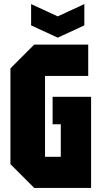

<svg xmlns="http://www.w3.org/2000/svg" viewBox="-20 -918 496 938"><path d="M31 -116V-584L147 -700H411V-547H200V-152H277V-311H237V-445H425V0H147ZM392 -898V-794L262 -734L132 -794V-898L262 -838Z"/></svg>

Font: Tektur Condensed
Style: Bold
Weight: 700
Width: 3
Designer: Adam Jagosz
Foundry: Adam Jagosz
Version: Version 1.005;gftools[0.9.30]